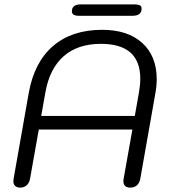

<svg xmlns="http://www.w3.org/2000/svg" viewBox="-20 -846 777 876"><path d="M41 -19Q41 -26 42 -30L111 -421Q136 -562 222 -636Q308 -710 446 -710Q563 -710 629 -650Q695 -590 695 -485Q695 -454 689 -421L620 -30Q616 -10 604 0Q592 10 575 10Q543 10 543 -20Q543 -27 544 -30L584 -255H157L117 -30Q113 -10 101 0Q89 10 72 10Q58 10 49.5 2.5Q41 -5 41 -19ZM595 -317 614 -424Q620 -459 620 -487Q620 -646 440 -646Q335 -646 270.5 -589.5Q206 -533 187 -424L168 -317ZM308 -794Q308 -826 349 -826H594Q607 -826 616.5 -822.5Q626 -819 626 -807Q626 -774 585 -774H340Q308 -774 308 -794Z"/></svg>

Font: Kodchasan
Style: Italic
Weight: 400
Italic angle: -10°
Version: Version 1.000; ttfautohint (v1.6)